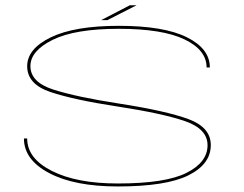

<svg xmlns="http://www.w3.org/2000/svg" viewBox="-20 -684 901 710"><path d="M415.5 5.5Q256 5.5 162.2 -43.8Q68.5 -93 68.5 -172H80.5Q80.5 -98 172 -51.8Q263.5 -5.5 415.5 -5.5Q592 -5.5 669.8 -44.8Q747.5 -84 747.5 -147Q747.5 -207 664.8 -235.8Q582 -264.5 415.5 -290Q254 -314.5 167.2 -343.5Q80.5 -372.5 80.5 -439Q80.5 -503.5 168 -546Q255.5 -588.5 419.5 -588.5Q586 -588.5 671 -546.2Q756 -504 756 -434.5H744Q744 -499 662.5 -538.2Q581 -577.5 419.5 -577.5Q257.5 -577.5 175 -536.8Q92.5 -496 92.5 -439.5Q92.5 -380 177.2 -352.8Q262 -325.5 420.5 -301Q594.5 -274 677 -243.5Q759.5 -213 759.5 -147.5Q759.5 -77 677 -35.8Q594.5 5.5 415.5 5.5ZM354 -609.5 460 -664.5H485L377 -609.5Z"/></svg>

Font: Anybody UltraExpanded Thin
Style: Regular
Weight: 100
Width: 9
Designer: Tyler Finck
Foundry: Etcetera Type Company
Version: Version 1.010; ttfautohint (v1.8.3) -l 8 -r 50 -G 200 -x 14 